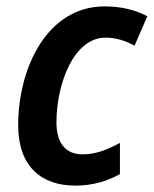

<svg xmlns="http://www.w3.org/2000/svg" viewBox="-20 -572 482 602"><path d="M216 10C272 10 318 -5 356 -26V-124C316 -102 279 -88 239 -88C187 -88 157 -122 157 -188C157 -309 211 -454 311 -454C346 -454 375 -443 402 -429L442 -521C404 -541 360 -552 308 -552C129 -552 37 -361 37 -179C37 -50 110 10 216 10Z"/></svg>

Font: Noto Sans SemiCondensed SemiBold
Style: Italic
Weight: 600
Width: 4
Italic angle: -12°
Designer: Monotype Design Team
Foundry: Monotype Imaging Inc.
Version: Version 2.013